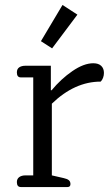

<svg xmlns="http://www.w3.org/2000/svg" viewBox="-20 -754 452 774"><path d="M145 -588 232 -734 292 -695 190 -559ZM48 -20Q48 -33 57.5 -40Q67 -47 83 -47H114V-442H64Q48 -442 48 -462Q48 -476 57.5 -482.5Q67 -489 83 -489H185V-390H188Q226 -436 272 -467.5Q318 -499 356 -499Q377 -499 388 -488.5Q399 -478 399 -460Q399 -450 395.5 -440.5Q392 -431 386 -425Q281 -425 189 -336V-47L237 -36Q251 -33 257.5 -27.5Q264 -22 264 -12Q264 0 252 0H64Q48 0 48 -20Z"/></svg>

Font: Maitree
Style: Regular
Weight: 400
Designer: CadsonDemak Team
Foundry: CadsonDemak
Version: Version 1.000